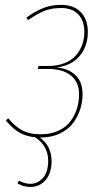

<svg xmlns="http://www.w3.org/2000/svg" viewBox="-20 -548 424 778"><path d="M209 -274.9Q257.3 -270.5 285.9 -243.4Q314.5 -216.3 314.5 -166.5Q314.5 -133.8 304.4 -103.5Q294.4 -73.2 274.7 -47.6Q254.9 -22 221.2 -6.3Q187.5 9.3 144 9.3H141.6Q189 43.9 189 104.5Q189 153.3 164.8 181.4Q140.6 209.5 103 209.5Q73.2 209.5 50.8 194.8L56.6 184.1Q81.1 196.8 103 196.8Q133.3 196.8 154.3 172.6Q175.3 148.4 175.3 104.5Q175.3 43 122.6 8.3Q82 4.4 54.4 -13.4Q26.9 -31.2 3.9 -60.1L13.2 -68.8Q37.6 -38.6 67.9 -21.2Q98.1 -3.9 144.5 -3.9Q185.1 -3.9 216.1 -18.1Q247.1 -32.2 264.9 -55.9Q282.7 -79.6 291.5 -107.4Q300.3 -135.3 300.3 -165.5Q300.3 -215.3 267.6 -241.9Q234.9 -268.6 174.8 -268.6H132.8L136.7 -280.8H175.8Q212.9 -280.8 241.7 -292.2Q270.5 -303.7 287.6 -323.5Q304.7 -343.3 313.2 -367.2Q321.8 -391.1 321.8 -418Q321.8 -463.4 297.4 -489.5Q272.9 -515.6 227.1 -515.6Q189 -515.6 159.4 -503.7Q129.9 -491.7 93.3 -466.3L86.9 -476.6Q123.5 -502.9 155.8 -515.6Q188 -528.3 227.5 -528.3Q278.8 -528.3 307.4 -498.8Q335.9 -469.2 335.9 -418.5Q335.9 -361.3 303 -321.5Q270 -281.7 209 -274.9Z"/></svg>

Font: Fira Sans Compressed Hair
Style: Italic
Weight: 100
Width: 3
Italic angle: -8°
Designer: Carrois Corporate & Edenspiekermann AG
Foundry: Carrois Corporate GbR & Edenspiekermann AG
Version: Version 4.203;PS 004.203;hotconv 1.0.88;makeotf.lib2.5.64775